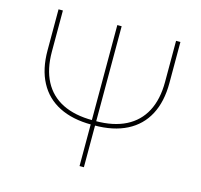

<svg xmlns="http://www.w3.org/2000/svg" viewBox="-105 -843 1003 957"><g transform="rotate(15 396.5 -364.0)"><path d="M710.9 -727.5V-515.6Q710.9 -419.4 675.3 -352.1Q639.6 -284.7 570.8 -249.8Q502 -214.8 403.8 -214.8H389.2Q291 -214.8 222.2 -249.8Q153.3 -284.7 117.7 -352.1Q82 -419.4 82 -515.6V-727.5H104.5V-515.6Q104.5 -425.3 137.2 -363Q169.9 -300.8 233.4 -269Q296.9 -237.3 389.2 -237.3H403.8Q496.1 -237.3 559.6 -269.3Q623 -301.3 655.8 -363.3Q688.5 -425.3 688.5 -515.6V-727.5ZM407.7 -727.5V0H385.3V-727.5Z"/></g></svg>

Font: Intratopia Thin
Style: Regular
Weight: 100
Designer: Rasmus Andersson
Foundry: rsms
Version: Version 3.000;Glyphs 3.2.3 (3260)